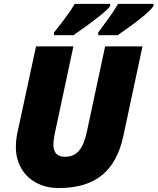

<svg xmlns="http://www.w3.org/2000/svg" viewBox="-20 -951 805 981"><path d="M708 -713.9 610.8 -258.8Q582 -121.6 501 -55.9Q419.9 9.8 280.8 9.8Q215.3 9.8 165.3 -17.1Q115.2 -43.9 88.1 -92.3Q61 -140.6 61 -200.2Q61 -231.4 66.9 -263.2L164.1 -713.9H355L259.8 -268.1Q252.9 -234.9 252.9 -211.9Q252.9 -149.9 312 -149.9Q357.9 -149.9 384 -181.4Q410.2 -212.9 423.8 -277.8L517.1 -713.9ZM255.9 -771V-785.2Q277.3 -811 311.3 -856.4Q345.2 -901.9 361.8 -931.2H543V-920.9Q522 -886.7 355 -771ZM481.9 -771V-785.2L505.9 -817.9Q562.5 -893.6 583 -931.2H764.6V-920.9Q740.7 -881.3 581.1 -771Z"/></svg>

Font: Open Sans Extrabold
Style: Italic
Weight: 800
Italic angle: -12°
Foundry: Ascender Corporation
Version: Version 1.10